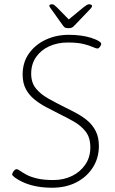

<svg xmlns="http://www.w3.org/2000/svg" viewBox="-20 -874 540 899"><path d="M224 5Q188 5 156 -0.5Q124 -6 97 -17Q70 -28 48 -44Q44 -48 40.5 -51Q37 -54 37 -57Q37 -60 39 -64.5Q41 -69 44 -73Q47 -77 51 -79.5Q55 -82 58 -82Q63 -82 73.5 -74.5Q84 -67 103 -56.5Q122 -46 153 -38.5Q184 -31 230 -31Q278 -31 317 -50Q356 -69 379.5 -103.5Q403 -138 403 -184Q403 -230 381 -258Q359 -286 325.5 -305Q292 -324 255 -342Q225 -357 195 -373Q165 -389 140.5 -409Q116 -429 101 -457Q86 -485 86 -525Q86 -582 115.5 -623.5Q145 -665 194 -688Q243 -711 302 -711Q331 -711 357.5 -707.5Q384 -704 406.5 -697Q429 -690 445 -680Q450 -676 452 -674Q454 -672 454 -668Q454 -666 452.5 -662.5Q451 -659 448.5 -655.5Q446 -652 443 -649.5Q440 -647 437 -647Q429 -647 414 -654Q399 -661 371 -668Q343 -675 297 -675Q250 -675 211 -657.5Q172 -640 149 -607Q126 -574 126 -529Q126 -487 148 -460Q170 -433 205.5 -413Q241 -393 283 -372Q312 -358 340.5 -342.5Q369 -327 392 -307Q415 -287 429 -258.5Q443 -230 443 -190Q443 -134 414.5 -89.5Q386 -45 337 -20Q288 5 224 5ZM397 -854Q402 -854 406.5 -852Q411 -850 411 -847Q411 -843 408 -838.5Q405 -834 397 -826L330 -756Q323 -748 317 -745Q311 -742 301 -742Q294 -742 289.5 -743Q285 -744 282 -746.5Q279 -749 275 -754L223 -827Q219 -833 215 -838Q211 -843 211 -847Q211 -851 215 -852.5Q219 -854 224 -854Q229 -854 234 -850.5Q239 -847 247 -839L302 -783L370 -839Q380 -847 386 -850.5Q392 -854 397 -854Z"/></svg>

Font: Asap Thin
Style: Italic
Weight: 250
Italic angle: -6°
Designer: Pablo Cosgaya
Foundry: Omnibus-Type
Version: Version 3.001